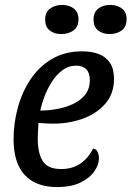

<svg xmlns="http://www.w3.org/2000/svg" viewBox="-20 -738 533 778"><path d="M211 20Q155 20 115.5 -1.5Q76 -23 55.5 -66Q35 -109 35 -175Q35 -238 52 -301Q69 -364 103 -415.5Q137 -467 189.5 -498.5Q242 -530 313 -530Q351 -530 380 -519Q409 -508 425.5 -483.5Q442 -459 442 -418Q442 -358 406 -317Q370 -276 312.5 -256Q255 -236 190 -237Q177 -237 161 -238Q145 -239 136 -240Q135 -222 134 -205.5Q133 -189 133 -176Q133 -118 153 -85.5Q173 -53 228 -53Q273 -53 305.5 -75Q338 -97 357 -136Q371 -134 376 -121.5Q381 -109 381 -97Q381 -71 362.5 -44Q344 -17 306.5 1.5Q269 20 211 20ZM143 -290Q177 -290 212 -296.5Q247 -303 277 -317Q307 -331 325.5 -355Q344 -379 344 -413Q344 -443 329.5 -457.5Q315 -472 289 -472Q258 -472 232.5 -453Q207 -434 189 -405Q171 -376 159.5 -345Q148 -314 143 -290ZM228 -600Q200 -600 181.5 -614.5Q163 -629 163 -658Q163 -689 183 -703.5Q203 -718 231 -718Q260 -718 279 -703.5Q298 -689 298 -660Q298 -629 277.5 -614.5Q257 -600 228 -600ZM424 -600Q396 -600 377.5 -614.5Q359 -629 359 -658Q359 -689 378.5 -703.5Q398 -718 426 -718Q455 -718 474 -703.5Q493 -689 493 -660Q493 -629 473 -614.5Q453 -600 424 -600Z"/></svg>

Font: Sansita Swashed Light
Style: Regular
Weight: 300
Designer: Pablo Cosgaya
Foundry: Omnibus-Type
Version: Version 1.003